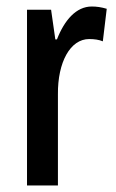

<svg xmlns="http://www.w3.org/2000/svg" viewBox="-20 -570 357 590"><path d="M262 -550C214 -550 178 -508 155 -449H150L137 -540H63V0H158V-280C157 -379 196 -450 254 -450C270 -450 284 -448 296 -443L308 -543C291 -548 277 -550 262 -550Z"/></svg>

Font: Noto Sans Arabic ExtCond Med
Style: Regular
Weight: 500
Width: 2
Designer: Monotype Design Team, Nadine Chahine, Nizar Qandah and Khaled Hosny
Foundry: Monotype Imaging Inc.
Version: Version 2.012